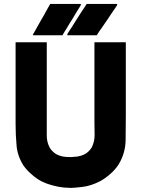

<svg xmlns="http://www.w3.org/2000/svg" viewBox="-20 -923 714 968"><path d="M239.3 -903.3Q244.1 -903.3 249 -903.3Q252.9 -903.3 257.8 -903.3Q268.6 -903.3 279.3 -903.3Q289.1 -903.3 299.8 -903.3Q310.5 -903.3 321.3 -903.3Q331.1 -903.3 341.8 -903.3Q352.5 -903.3 364.3 -903.3Q375 -903.3 385.7 -903.3Q386.7 -901.4 388.7 -899.4Q385.7 -895.5 381.8 -887.7Q372.1 -872.1 362.3 -856.4Q352.5 -840.8 343.8 -825.2Q336.9 -814.5 330.1 -803.7Q323.2 -793 317.4 -782.2Q311.5 -772.5 305.7 -763.7Q299.8 -753.9 294.9 -745.1Q293 -745.1 292 -745.1Q290 -745.1 289.1 -745.1Q274.4 -745.1 259.8 -745.1Q245.1 -745.1 230.5 -745.1Q220.7 -745.1 210.9 -745.1Q201.2 -745.1 190.4 -745.1Q180.7 -745.1 169.9 -745.1Q159.2 -745.1 148.4 -745.1Q147.5 -746.1 145.5 -749Q148.4 -752 152.3 -759.8Q161.1 -775.4 169.9 -791Q178.7 -806.6 187.5 -822.3Q194.3 -833 200.2 -843.8Q206.1 -854.5 211.9 -865.2Q217.8 -875 222.7 -884.8Q227.5 -893.6 233.4 -903.3Q234.4 -903.3 236.3 -903.3Q237.3 -903.3 239.3 -903.3ZM421.9 -903.3Q426.8 -903.3 431.6 -903.3Q436.5 -903.3 441.4 -903.3Q451.2 -903.3 461.9 -903.3Q472.7 -903.3 483.4 -903.3Q493.2 -903.3 503.9 -903.3Q514.6 -903.3 524.4 -903.3Q536.1 -903.3 546.9 -903.3Q558.6 -903.3 569.3 -903.3Q570.3 -901.4 571.3 -898.4Q569.3 -894.5 564.5 -887.7Q553.7 -872.1 543 -856.4Q532.2 -839.8 521.5 -824.2Q514.6 -813.5 506.8 -802.7Q500 -792 492.2 -781.2Q486.3 -772.5 479.5 -763.7Q473.6 -753.9 467.8 -745.1Q465.8 -745.1 464.8 -745.1Q462.9 -745.1 461.9 -745.1Q447.3 -745.1 432.6 -745.1Q418 -745.1 404.3 -745.1Q393.6 -745.1 383.8 -745.1Q374 -745.1 364.3 -745.1Q353.5 -745.1 342.8 -745.1Q332 -745.1 321.3 -745.1Q320.3 -746.1 318.4 -749Q321.3 -752.9 325.2 -760.7Q335.9 -776.4 345.7 -792Q355.5 -807.6 365.2 -823.2Q372.1 -834 378.9 -844.7Q385.7 -855.5 392.6 -866.2Q399.4 -875 405.3 -884.8Q411.1 -893.6 417 -903.3Q418 -903.3 418.9 -903.3Q420.9 -903.3 421.9 -903.3ZM335.9 24.4Q327.1 23.4 319.3 23.4Q310.5 23.4 301.8 22.5Q272.5 19.5 245.1 11.7Q217.8 4.9 191.4 -7.8Q163.1 -22.5 140.6 -43Q117.2 -62.5 98.6 -87.9Q67.4 -137.7 63.5 -189.5Q58.6 -241.2 58.6 -298.8Q58.6 -337.9 58.6 -377Q58.6 -417 58.6 -456.1Q58.6 -494.1 58.6 -531.2Q58.6 -568.4 58.6 -606.4Q58.6 -631.8 58.6 -658.2Q58.6 -683.6 58.6 -710Q61.5 -710 64.5 -710Q66.4 -710 69.3 -710Q85 -710 100.6 -710Q116.2 -710 130.9 -710Q141.6 -710 152.3 -710Q163.1 -710 173.8 -710Q184.6 -710 195.3 -710Q205.1 -710 215.8 -710Q215.8 -707 215.8 -705.1Q215.8 -702.1 215.8 -700.2Q215.8 -647.5 215.8 -595.7Q215.8 -543 215.8 -491.2Q215.8 -455.1 215.8 -418.9Q215.8 -382.8 215.8 -347.7Q215.8 -335 215.8 -323.2Q215.8 -311.5 215.8 -299.8Q215.8 -269.5 215.8 -238.3Q215.8 -207 230.5 -178.7Q236.3 -168.9 245.1 -160.2Q252.9 -152.3 263.7 -145.5Q289.1 -132.8 314.5 -131.8Q339.8 -130.9 335.9 -130.9Q354.5 -131.8 371.1 -133.8Q388.7 -136.7 405.3 -144.5Q417 -150.4 425.8 -159.2Q435.5 -168 442.4 -179.7Q457 -208 457 -242.2Q456.1 -276.4 456.1 -307.6Q456.1 -346.7 456.1 -384.8Q456.1 -423.8 456.1 -461.9Q456.1 -499 456.1 -535.2Q456.1 -572.3 456.1 -608.4Q456.1 -633.8 456.1 -659.2Q456.1 -684.6 456.1 -710Q459 -710 460.9 -710Q463.9 -710 465.8 -710Q481.4 -710 497.1 -710Q512.7 -710 528.3 -710Q539.1 -710 550.8 -710Q561.5 -710 572.3 -710Q582 -710 592.8 -710Q603.5 -710 614.3 -710Q614.3 -707 614.3 -705.1Q614.3 -702.1 614.3 -700.2Q614.3 -646.5 614.3 -592.8Q614.3 -539.1 614.3 -485.4Q614.3 -449.2 614.3 -412.1Q614.3 -376 614.3 -338.9Q614.3 -275.4 613.3 -212.9Q611.3 -149.4 578.1 -93.8Q560.5 -67.4 537.1 -46.9Q514.6 -26.4 487.3 -10.7Q438.5 14.6 394.5 19.5Q351.6 24.4 335.9 24.4Z"/></svg>

Font: LeFont
Style: Bold
Weight: 800
Designer: Leryon MEDIA
Version: Version 1.0